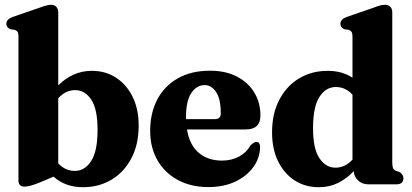

<svg xmlns="http://www.w3.org/2000/svg" viewBox="-20 -769 1720 801"><path d="M223 -718V-413Q253 -442.5 287.8 -458Q322.5 -473.5 363.5 -473.5Q420 -473.5 464 -445Q508 -416.5 533.2 -365.2Q558.5 -314 558.5 -245Q558.5 -166.5 528.2 -108.8Q498 -51 445.5 -19.5Q393 12 326 12Q252.5 12 203.5 -32L140.5 -5.5Q102 9.5 82.5 9.5Q57 9.5 57 -16V-616Q57 -630.5 53.2 -636.2Q49.5 -642 41.5 -644.5L23.5 -647Q6.5 -654 6.5 -670Q6.5 -688 32 -698L142.5 -736Q177 -749 193 -749Q207.5 -749 215.2 -740.2Q223 -731.5 223 -718ZM293.5 -393Q253.5 -393 223 -359V-87.5Q252 -56 292 -56Q333.5 -56 360.2 -97Q387 -138 387 -227.5Q387 -313.5 360.8 -353.2Q334.5 -393 293.5 -393Z M1066.5 -287.5Q1066.5 -229 1005.5 -229H760Q771 -163.5 809.5 -131.2Q848 -99 906 -99Q946 -99 977.2 -115.8Q1008.5 -132.5 1025 -162.5Q1040.5 -177.5 1050 -177Q1065.5 -176.5 1065 -154Q1064 -109.5 1036.8 -71.8Q1009.5 -34 961.2 -11.2Q913 11.5 849.5 11.5Q777 11.5 722.2 -18Q667.5 -47.5 637 -100.2Q606.5 -153 606.5 -223Q606.5 -297 636 -353.5Q665.5 -410 721.5 -442Q777.5 -474 856.5 -474Q922 -474 969 -449.2Q1016 -424.5 1041.2 -382.5Q1066.5 -340.5 1066.5 -287.5ZM756 -280Q756 -275.5 756 -272H876.5Q901 -272 901 -296Q901 -356.5 881.5 -385.2Q862 -414 834 -414Q800.5 -414 778.2 -381.2Q756 -348.5 756 -280Z M1115 -217Q1115 -295.5 1145.5 -353.2Q1176 -411 1228.2 -442.2Q1280.5 -473.5 1347 -473.5Q1407 -473.5 1450.5 -445V-616Q1450.5 -630.5 1446.5 -636.2Q1442.5 -642 1435 -644.5L1417 -647Q1400 -654 1400 -670Q1400 -688 1425.5 -698L1536 -736Q1554 -743 1565 -746Q1576 -749 1587 -749Q1601 -749 1608.8 -740.2Q1616.5 -731.5 1616.5 -718V-92.5Q1616.5 -75 1620 -67.5Q1623.5 -60 1631 -56.5L1645.5 -52Q1663 -42 1663 -25.5Q1663 0 1634 0H1516Q1491.5 0 1474.2 -15.8Q1457 -31.5 1456 -55Q1425 -22.5 1389 -5.2Q1353 12 1310 12Q1253 12 1209 -16.5Q1165 -45 1140 -96.5Q1115 -148 1115 -217ZM1286 -234.5Q1286 -148.5 1312.5 -109Q1339 -69.5 1379.5 -69.5Q1419.5 -69.5 1450.5 -103V-374Q1421.5 -406 1381 -406Q1339.5 -406 1312.8 -365Q1286 -324 1286 -234.5Z"/></svg>

Font: Fraunces 72pt S050
Style: Bold
Weight: 700
Version: Version 1.000; ttfautohint (v1.8.3)